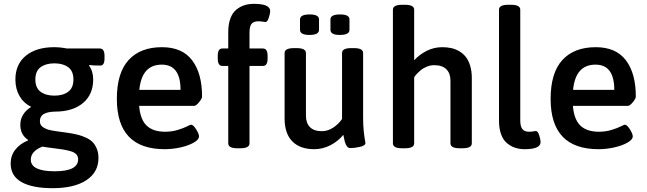

<svg xmlns="http://www.w3.org/2000/svg" viewBox="-20 -778 3406 1010"><path d="M265.1 -529.8Q296.9 -529.8 332 -522.9H504.9Q529.8 -522.9 529.8 -483.9V-470.2Q529.8 -433.1 507.8 -433.1Q471.2 -433.1 450.2 -436L448.2 -433.1Q470.2 -403.3 470.2 -359.9Q470.2 -280.8 416.3 -235.8Q362.3 -190.9 270 -190.9Q230 -189.9 210 -178.2Q189.9 -166.5 189.9 -140.1Q189.9 -129.9 194.1 -121.8Q198.2 -113.8 207.5 -108.2Q216.8 -102.5 226.3 -98.6Q235.8 -94.7 251.7 -91.8Q267.6 -88.9 279.8 -87.2Q292 -85.4 312.3 -82.8Q332.5 -80.1 345.2 -78.1Q371.6 -73.7 390.9 -68.8Q410.2 -64 431.6 -54.2Q453.1 -44.4 466.6 -31Q480 -17.6 489 3.9Q498 25.4 498 53.2Q498 127.9 434.3 169.9Q370.6 211.9 256.8 211.9Q150.4 211.9 93.3 179.9Q36.1 147.9 36.1 82Q36.1 40.5 60.5 9.3Q85 -22 127 -39.1L127.9 -42Q86.9 -68.8 86.9 -121.1Q86.9 -179.7 144 -215.8Q104 -235.8 82.5 -273.2Q61 -310.5 61 -359.9Q61 -439.9 116 -484.9Q170.9 -529.8 265.1 -529.8ZM338.6 -424.6Q311 -444.8 266.1 -444.8Q221.2 -444.8 193.6 -424.6Q166 -404.3 166 -359.9Q166 -315.4 193.6 -295.2Q221.2 -274.9 266.1 -274.9Q311 -274.9 338.6 -295.2Q366.2 -315.4 366.2 -359.9Q366.2 -404.3 338.6 -424.6ZM203.1 -6.8Q142.1 17.1 142.1 62Q142.1 123 268.1 123Q391.1 123 391.1 60.1Q391.1 43.9 381.1 33.4Q371.1 22.9 350.3 17.1Q329.6 11.2 309.8 8.1Q290 4.9 257.1 1Q224.1 -2.9 203.1 -6.8Z M832 -529.8Q938.5 -529.8 990.7 -460.9Q1043 -392.1 1043 -270Q1043 -259.3 1027.1 -240.2Q1011.2 -221.2 1002 -221.2H711.9Q717.8 -149.4 751.5 -117.2Q785.2 -85 849.1 -85Q883.3 -85 914.1 -94.2Q944.8 -103.5 963.1 -112.8Q981.4 -122.1 984.9 -122.1Q996.6 -122.1 1011.7 -97.9Q1026.9 -73.7 1026.9 -61Q1026.9 -43.5 998.8 -27.6Q970.7 -11.7 929 -2.4Q887.2 6.8 846.7 6.8Q594.7 6.8 594.7 -257.8Q594.7 -394.5 656.5 -462.2Q718.3 -529.8 832 -529.8ZM831.1 -438Q725.6 -438 712.9 -305.2H929.7Q929.7 -438 831.1 -438Z M1316.4 -757.8Q1401.4 -757.8 1401.4 -719.2Q1401.4 -708 1394 -685.1Q1386.7 -662.1 1376.5 -662.1Q1373.5 -662.1 1362.1 -664.1Q1350.6 -666 1338.4 -666Q1315.4 -666 1304 -653.6Q1292.5 -641.1 1292.5 -606V-522.9H1363.3Q1387.7 -522.9 1387.7 -483.9V-470.2Q1387.7 -431.2 1363.3 -431.2H1292.5V-23.9Q1292.5 2 1243.7 2H1228.5Q1180.7 2 1180.7 -23.9V-431.2H1149.4Q1125.5 -431.2 1125.5 -470.2V-483.9Q1125.5 -522.9 1149.4 -522.9H1180.7V-608.9Q1180.7 -650.9 1191.9 -680.9Q1203.1 -710.9 1222.9 -727.1Q1242.7 -743.2 1265.6 -750.5Q1288.6 -757.8 1316.4 -757.8Z M1609.4 -702.1Q1658.2 -702.1 1658.2 -675.8V-621.1Q1658.2 -594.2 1607.4 -594.2Q1558.1 -594.2 1558.1 -621.1V-675.8Q1558.1 -702.1 1609.4 -702.1ZM1769 -702.1Q1818.4 -702.1 1818.4 -675.8V-621.1Q1818.4 -594.2 1767.1 -594.2Q1718.3 -594.2 1718.3 -621.1V-675.8Q1718.3 -702.1 1769 -702.1ZM1842.3 -524.9Q1890.1 -524.9 1890.1 -499V-160.2Q1890.1 -120.1 1893.3 -89.6Q1896.5 -59.1 1899.4 -43.9Q1902.3 -28.8 1902.3 -25.9Q1902.3 -12.2 1874 -5.6Q1845.7 1 1823.2 1Q1817.9 1 1813.2 -1.2Q1808.6 -3.4 1805.2 -8.3Q1801.8 -13.2 1799.3 -17.6Q1796.9 -22 1794.7 -30Q1792.5 -38.1 1791.5 -42.7Q1790.5 -47.4 1788.6 -56.6Q1786.6 -65.9 1786.1 -68.8Q1758.3 -34.7 1717.8 -13.9Q1677.2 6.8 1633.3 6.8Q1557.6 6.8 1517.3 -34.7Q1477.1 -76.2 1477.1 -154.8V-499Q1477.1 -524.9 1526.4 -524.9H1540Q1589.4 -524.9 1589.4 -499V-168.9Q1589.4 -130.4 1610.6 -109.1Q1631.8 -87.9 1673.3 -87.9Q1703.6 -87.9 1731.7 -106Q1759.8 -124 1779.3 -151.9V-499Q1779.3 -524.9 1827.1 -524.9Z M2109.9 -752.9Q2158.7 -752.9 2158.7 -727.1V-460.9Q2186.5 -491.2 2224.6 -510.5Q2262.7 -529.8 2306.6 -529.8Q2331.5 -529.8 2353.3 -525.1Q2375 -520.5 2395.3 -508.8Q2415.5 -497.1 2429.9 -479.2Q2444.3 -461.4 2453.1 -432.9Q2461.9 -404.3 2461.9 -368.2V-23.9Q2461.9 2 2412.6 2H2398.9Q2349.6 2 2349.6 -23.9V-354Q2349.6 -392.1 2328.1 -413.6Q2306.6 -435.1 2264.6 -435.1Q2243.7 -435.1 2223.9 -426.8Q2204.1 -418.5 2190.7 -406.5Q2177.2 -394.5 2169.2 -385.5Q2161.1 -376.5 2158.7 -371.1V-23.9Q2158.7 2 2109.9 2H2095.7Q2046.9 2 2046.9 -23.9V-727.1Q2046.9 -752.9 2095.7 -752.9Z M2668 -752.9Q2716.8 -752.9 2716.8 -727.1V-145Q2716.8 -111.8 2728.5 -98.4Q2740.2 -85 2762.7 -85Q2774.4 -85 2785.4 -86.9Q2796.4 -88.9 2798.8 -88.9Q2809.6 -88.9 2816.7 -65.7Q2823.7 -42.5 2823.7 -30.8Q2823.7 6.8 2740.7 6.8Q2713.4 6.8 2690.2 -0.7Q2667 -8.3 2647.2 -24.7Q2627.4 -41 2616.2 -71Q2605 -101.1 2605 -142.1V-727.1Q2605 -752.9 2653.8 -752.9Z M3113.8 -529.8Q3220.2 -529.8 3272.5 -460.9Q3324.7 -392.1 3324.7 -270Q3324.7 -259.3 3308.8 -240.2Q3293 -221.2 3283.7 -221.2H2993.7Q2999.5 -149.4 3033.2 -117.2Q3066.9 -85 3130.9 -85Q3165 -85 3195.8 -94.2Q3226.6 -103.5 3244.9 -112.8Q3263.2 -122.1 3266.6 -122.1Q3278.3 -122.1 3293.5 -97.9Q3308.6 -73.7 3308.6 -61Q3308.6 -43.5 3280.5 -27.6Q3252.4 -11.7 3210.7 -2.4Q3168.9 6.8 3128.4 6.8Q2876.5 6.8 2876.5 -257.8Q2876.5 -394.5 2938.2 -462.2Q3000 -529.8 3113.8 -529.8ZM3112.8 -438Q3007.3 -438 2994.6 -305.2H3211.4Q3211.4 -438 3112.8 -438Z"/></svg>

Font: Asap Symbol
Style: Regular
Weight: 900
Designer: Tania Quindós, Elena González Miranda, Marcela Romero, Pablo Cosgaya
Foundry: Omnibus-Type
Version: Version 1.000;PS 001.000;hotconv 1.0.70;makeotf.lib2.5.58329